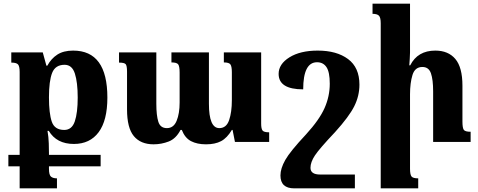

<svg xmlns="http://www.w3.org/2000/svg" viewBox="-20 -780 2629 1055"><path d="M293 200Q271 200 260 190.5Q249 181 249 147V134H533V71H249V60Q249 42 248 7.5Q247 -27 241 -61H248Q291 11 386 11Q474 11 522 -53.5Q570 -118 570 -244Q570 -502 382 -502Q329 -502 295 -480Q261 -458 240 -419H235L215 -492H42V-436Q70 -436 79 -426Q88 -416 88 -384V71H26V134H88V255H293ZM333 -66Q280 -66 264.5 -111.5Q249 -157 249 -245Q249 -335 266.5 -379.5Q284 -424 335 -424Q376 -424 391.5 -375.5Q407 -327 407 -244Q407 -160 391 -113Q375 -66 333 -66Z M1210 -492V-437Q1239 -437 1246.5 -425.5Q1254 -414 1254 -383V-229Q1254 -164 1239 -120Q1224 -76 1185 -76Q1128 -76 1128 -210V-492H922V-437Q951 -437 959 -426.5Q967 -416 967 -381V-217Q967 -156 950.5 -116Q934 -76 897 -76Q861 -76 850 -111Q839 -146 839 -210V-492H634V-436Q663 -436 670.5 -427.5Q678 -419 678 -386V-179Q678 -77 715.5 -32Q753 13 824 13Q867 13 907 -2.5Q947 -18 972 -66H979Q996 -22 1029.5 -4.5Q1063 13 1112 13Q1162 13 1195 -4.5Q1228 -22 1254 -66H1258L1271 0H1459V-53Q1430 -53 1422.5 -63Q1415 -73 1415 -101V-492Z M1726 -502Q1630 -502 1570.5 -465Q1511 -428 1511 -374Q1511 -289 1646 -289Q1646 -438 1722 -438Q1756 -438 1774 -411Q1792 -384 1792 -320Q1792 -251 1763.5 -186.5Q1735 -122 1662 -42Q1574 52 1547.5 99Q1521 146 1521 184Q1521 255 1597 255H1930V179H1739Q1686 179 1686 142Q1686 111 1710.5 74Q1735 37 1821 -54Q1898 -139 1926.5 -196Q1955 -253 1955 -315Q1955 -409 1892.5 -455.5Q1830 -502 1726 -502Z M2566 -56Q2536 -56 2528.5 -66.5Q2521 -77 2521 -112V-309Q2521 -410 2482 -456Q2443 -502 2372 -502Q2275 -502 2234 -421H2229Q2230 -439 2231.5 -456.5Q2233 -474 2233 -492V-760H2027V-704Q2052 -704 2062 -694Q2072 -684 2072 -652V255H2278V200Q2249 200 2241 189.5Q2233 179 2233 147V-262Q2233 -324 2246.5 -368Q2260 -412 2301 -412Q2336 -412 2348 -377Q2360 -342 2360 -278V0H2566Z"/></svg>

Font: Noto Serif Armenian SemiCondensed Extra
Style: Regular
Weight: 800
Width: 4
Designer: Monotype Design Team
Foundry: Monotype Imaging Inc.
Version: Version 1.901